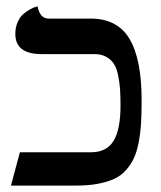

<svg xmlns="http://www.w3.org/2000/svg" viewBox="-20 -579 503 599"><path d="M356 -249Q356 -279.8 354.5 -301Q353 -322.3 348.4 -344.5Q343.8 -366.7 335.2 -379.9Q326.7 -393.1 311.5 -401.6Q296.4 -410.2 274.9 -410.2H109.9Q27.8 -410.2 27.8 -473.1Q27.8 -493.2 34.9 -509.5Q42 -525.9 52.2 -534.7Q62.5 -543.5 72.8 -549.3Q83 -555.2 89.8 -557.1L97.2 -559.1Q104.5 -521 131.8 -521H263.2Q346.2 -521 384 -457.8Q421.9 -394.5 421.9 -265.1Q421.9 -223.6 419.9 -193.1Q418 -162.6 412.4 -133.5Q406.7 -104.5 397.2 -84.5Q387.7 -64.5 372.3 -47.4Q356.9 -30.3 335.2 -20.5Q313.5 -10.7 284.2 -5.4Q254.9 0 216.8 0H14.2L42 -104H264.2Q313 -104 334.5 -139.9Q356 -175.8 356 -249Z"/></svg>

Font: Common Serif SemiBold
Style: Regular
Weight: 600
Designer: Philipp H. Poll, Khaled Hosny
Foundry: Stefan Peev, Context Ltd.
Version: Version 1.026